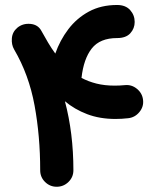

<svg xmlns="http://www.w3.org/2000/svg" viewBox="-20 -666 603 751"><path d="M47.9 -557.6Q69.3 -575.2 99.1 -572.5Q128.9 -569.8 142.1 -544.9Q154.8 -522 168 -499.5Q181.2 -477.1 196.3 -456.5Q214.4 -508.3 247.1 -551.5Q279.8 -594.7 327.4 -620.6Q375 -646.5 438 -646.5Q471.2 -646.5 489 -626.7Q506.8 -606.9 506.8 -580.1Q506.8 -554.7 489.7 -535.9Q472.7 -517.1 438 -517.1Q371.1 -517.1 339.1 -476.6Q307.1 -436 298.8 -361.3Q325.2 -347.2 357.2 -339.1Q389.2 -331.1 427.7 -331.1Q437.5 -331.1 447.5 -331.5Q457.5 -332 468.3 -333Q494.6 -335.9 515.9 -318.4Q537.1 -300.8 539.6 -274.4Q542.5 -248.5 525.1 -227.5Q507.8 -206.5 481.4 -203.6Q456.1 -200.7 431.6 -200.7Q370.1 -200.7 320.8 -219.5Q271.5 -238.3 233.9 -270Q267.1 -145.5 267.1 0Q267.1 26.9 247.8 45.7Q228.5 64.5 201.7 64.5Q175.3 64.5 156.2 45.7Q137.2 26.9 137.2 0Q137.2 -133.3 115.2 -253.4Q93.3 -373.5 35.2 -472.7Q24.4 -491.2 26.4 -516.1Q28.3 -541 47.9 -557.6Z"/></svg>

Font: Mikhak-DS2-FD Bold
Style: Regular
Weight: 700
Designer: Amin Abedi
Version: Version 3.4